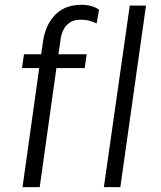

<svg xmlns="http://www.w3.org/2000/svg" viewBox="-20 -773 665 793"><path d="M73 0 142 -492H71L79 -549H150L158 -604Q167 -663 200 -703Q233 -743 287 -751Q351 -760 389 -733L379 -676Q367 -682 350.5 -687Q334 -692 309 -691.5Q284 -691 267 -679Q262 -675 257.5 -671Q253 -667 249.5 -662Q246 -657 243.5 -653Q241 -649 238.5 -642.5Q236 -636 235 -633Q234 -630 232.5 -622.5Q231 -615 230.5 -612.5Q230 -610 229 -602Q228 -594 228 -593L221 -549H338L330 -492H213L144 0ZM409 0 516 -750H583L477 0Z"/></svg>

Font: Oakes Grotesk Light
Style: Italic
Weight: 300
Italic angle: -8°
Designer: Samuel Oakes
Foundry: Samuel Oakes
Version: Version 1.000;PS 001.000;hotconv 1.0.88;makeotf.lib2.5.64775